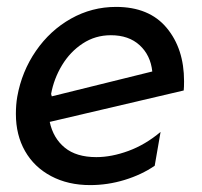

<svg xmlns="http://www.w3.org/2000/svg" viewBox="-20 -524 586 556"><path d="M259 -69Q201 -69 167.5 -96.5Q134 -124 124 -171L512 -262Q513 -271 513 -289Q513 -383 462.5 -443.5Q412 -504 316 -504Q246 -504 185.5 -470Q125 -436 84 -376.5Q43 -317 30 -244Q26 -221 26 -194Q26 -133 52.5 -86.5Q79 -40 128 -14Q177 12 241 12Q292 12 341 -3Q390 -18 428 -44L445 -142Q401 -105 352 -87Q303 -69 259 -69ZM301 -422Q353 -422 384.5 -393Q416 -364 421 -317L130 -245L128 -252Q136 -296 159.5 -335Q183 -374 219.5 -398Q256 -422 301 -422Z"/></svg>

Font: Geom
Style: Italic
Weight: 400
Italic angle: -10°
Version: Version 1.102